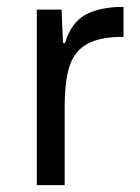

<svg xmlns="http://www.w3.org/2000/svg" viewBox="-20 -538 407 558"><path d="M87 -510H159L163 -413H169Q187 -473 229 -495.5Q271 -518 339 -518V-431Q270 -431 233 -410Q196 -389 182 -345.5Q168 -302 168 -228V0H87Z"/></svg>

Font: Source Han Sans & Saira Hybrid
Style: Regular
Weight: 400
Designer: Ryoko NISHIZUKA 西塚涼子 (kana & ideographs); Paul D. Hunt (Latin, Greek & Cyrillic); Wenlong ZHANG 张文龙 (bopomofo); Sandoll 
Foundry: Adobe Systems Incorporated
Version: Version 1.00;August 2, 2021;FontCreator 13.0.0.2675 64-bit